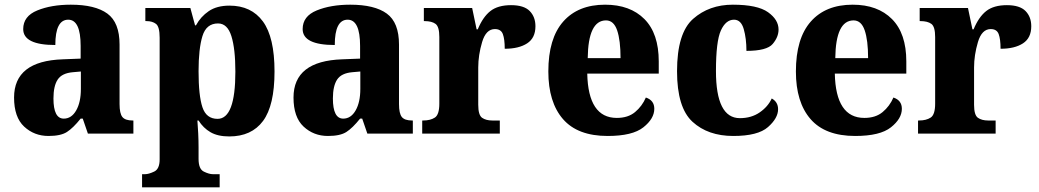

<svg xmlns="http://www.w3.org/2000/svg" viewBox="-20 -570 4433 819"><path d="M187 10Q239 10 265.5 -7Q292 -24 324 -64H333L355 0H549V-56H546Q514 -56 502 -71Q490 -86 490 -126V-380Q490 -474 438 -512Q386 -550 282 -550Q199 -550 139 -525.5Q79 -501 79 -446Q79 -378 216 -378Q216 -486 271 -486Q324 -486 324 -374V-320L248 -317Q40 -310 40 -154Q40 -70 83 -30Q126 10 187 10ZM252 -64Q208 -64 208 -150Q208 -203 226 -230.5Q244 -258 291 -262L325 -265V-191Q325 -134 305 -99Q285 -64 252 -64Z M586 229H917V173H888Q872 173 849.5 162Q827 151 827 108V58Q827 30 825.5 -1.5Q824 -33 822 -56H827Q847 -24 878 -6Q909 12 958 12Q1053 12 1102 -54Q1151 -120 1151 -265Q1151 -411 1101.5 -478.5Q1052 -546 959 -546Q905 -546 870.5 -522.5Q836 -499 816 -462H812L792 -536H600V-480H605Q630 -480 645.5 -468Q661 -456 661 -409V110Q661 151 637.5 162Q614 173 599 173H586ZM908 -63Q860 -63 843.5 -112.5Q827 -162 827 -266Q827 -362 843.5 -416Q860 -470 910 -470Q950 -470 967 -416Q984 -362 984 -264Q984 -63 908 -63Z M1379 10Q1431 10 1457.5 -7Q1484 -24 1516 -64H1525L1547 0H1741V-56H1738Q1706 -56 1694 -71Q1682 -86 1682 -126V-380Q1682 -474 1630 -512Q1578 -550 1474 -550Q1391 -550 1331 -525.5Q1271 -501 1271 -446Q1271 -378 1408 -378Q1408 -486 1463 -486Q1516 -486 1516 -374V-320L1440 -317Q1232 -310 1232 -154Q1232 -70 1275 -30Q1318 10 1379 10ZM1444 -64Q1400 -64 1400 -150Q1400 -203 1418 -230.5Q1436 -258 1483 -262L1517 -265V-191Q1517 -134 1497 -99Q1477 -64 1444 -64Z M1781 0H2112V-56H2080Q2053 -56 2036.5 -67.5Q2020 -79 2020 -123V-282Q2020 -335 2036.5 -390.5Q2053 -446 2091 -446Q2117 -446 2125 -424.5Q2133 -403 2133 -362Q2193 -362 2228.5 -385Q2264 -408 2264 -458Q2264 -498 2239.5 -523Q2215 -548 2160 -548Q2104 -548 2072 -523Q2040 -498 2018 -445H2013L1994 -536H1788V-480H1791Q1822 -480 1838 -468Q1854 -456 1854 -412V-128Q1854 -81 1835 -68.5Q1816 -56 1785 -56H1781Z M2572 10Q2678 10 2724.5 -27Q2771 -64 2771 -106Q2771 -142 2735 -154Q2719 -117 2689 -92Q2659 -67 2611 -67Q2489 -67 2485 -256H2790V-308Q2790 -427 2729 -488.5Q2668 -550 2561 -550Q2446 -550 2382.5 -478Q2319 -406 2319 -265Q2319 -134 2381.5 -62Q2444 10 2572 10ZM2487 -322Q2489 -483 2565 -483Q2598 -483 2612.5 -440.5Q2627 -398 2627 -322Z M3108 10Q3213 10 3256 -28Q3299 -66 3299 -104Q3299 -135 3272 -150Q3256 -115 3220.5 -90.5Q3185 -66 3136 -66Q3034 -66 3034 -267Q3034 -394 3055 -440Q3076 -486 3111 -486Q3141 -486 3152.5 -446Q3164 -406 3164 -353Q3251 -353 3276 -382.5Q3301 -412 3301 -444Q3301 -486 3256 -518Q3211 -550 3106 -550Q3005 -550 2936.5 -489.5Q2868 -429 2868 -266Q2868 -111 2934 -50.5Q3000 10 3108 10Z M3628 10Q3734 10 3780.5 -27Q3827 -64 3827 -106Q3827 -142 3791 -154Q3775 -117 3745 -92Q3715 -67 3667 -67Q3545 -67 3541 -256H3846V-308Q3846 -427 3785 -488.5Q3724 -550 3617 -550Q3502 -550 3438.5 -478Q3375 -406 3375 -265Q3375 -134 3437.5 -62Q3500 10 3628 10ZM3543 -322Q3545 -483 3621 -483Q3654 -483 3668.5 -440.5Q3683 -398 3683 -322Z M3896 0H4227V-56H4195Q4168 -56 4151.5 -67.5Q4135 -79 4135 -123V-282Q4135 -335 4151.5 -390.5Q4168 -446 4206 -446Q4232 -446 4240 -424.5Q4248 -403 4248 -362Q4308 -362 4343.5 -385Q4379 -408 4379 -458Q4379 -498 4354.5 -523Q4330 -548 4275 -548Q4219 -548 4187 -523Q4155 -498 4133 -445H4128L4109 -536H3903V-480H3906Q3937 -480 3953 -468Q3969 -456 3969 -412V-128Q3969 -81 3950 -68.5Q3931 -56 3900 -56H3896Z"/></svg>

Font: Noto Serif SemiCondensed Extra
Style: Regular
Weight: 800
Width: 4
Designer: Monotype Design Team
Foundry: Monotype Imaging Inc.
Version: Version 1.002